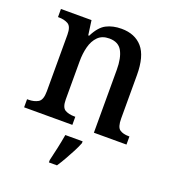

<svg xmlns="http://www.w3.org/2000/svg" viewBox="-139 -653 882 980"><g transform="rotate(20 302.0 -163.0)"><path d="M23 0V-44H30Q61 -44 82.5 -56.5Q104 -69 104 -116V-424Q104 -468 83.5 -480Q63 -492 32 -492H28V-536H194L205 -457H210Q237 -511 272 -529Q307 -547 354 -547Q427 -547 467.5 -500.5Q508 -454 508 -351V-116Q508 -69 526 -56.5Q544 -44 575 -44H579V0H402V-342Q402 -406 382 -442.5Q362 -479 312 -479Q273 -479 250.5 -456Q228 -433 218.5 -396.5Q209 -360 209 -318V-111Q209 -67 229 -55.5Q249 -44 280 -44H285V0ZM238 208Q246 175 254.5 136Q263 97 269 61H363V71Q355 92 341 119Q327 146 311.5 173Q296 200 282 221H238Z"/></g></svg>

Font: Noto Serif Thai SemiCondensed Medium
Style: Regular
Weight: 500
Width: 4
Designer: Monotype Design Team
Foundry: Monotype Imaging Inc.
Version: Version 2.002; ttfautohint (v1.8.4.7-5d5b)